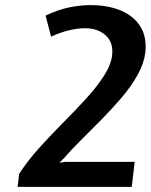

<svg xmlns="http://www.w3.org/2000/svg" viewBox="-20 -732 591 752"><path d="M49 0 55 -51Q86.5 -100 131 -149.8Q175.5 -199.5 223.8 -248Q272 -296.5 314.8 -343Q357.5 -389.5 385.8 -432.8Q414 -476 419 -514.5Q425 -565.5 394 -593.5Q363 -621.5 312.5 -621.5Q287.5 -621.5 254 -614.2Q220.5 -607 180 -588.5L158.5 -671Q209.5 -695 253.2 -703.5Q297 -712 333.5 -712Q404.5 -712 455.5 -689.8Q506.5 -667.5 531.2 -625.8Q556 -584 549 -525Q543.5 -482.5 519.2 -439Q495 -395.5 458.5 -352.2Q422 -309 380.8 -267.2Q339.5 -225.5 300 -186.2Q260.5 -147 230 -112L212.5 -94.5L235 -98H507.5L496 0Z"/></svg>

Font: Expletus Sans SemiBold
Style: Italic
Weight: 600
Italic angle: -7°
Version: Version 7.500